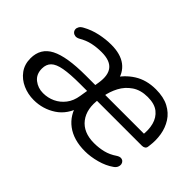

<svg xmlns="http://www.w3.org/2000/svg" viewBox="-79 -757 1029 1029"><g transform="rotate(45 435.5 -243.0)"><path d="M214.6 8.9Q170.8 8.9 131.8 -8.3Q92.7 -25.6 68.6 -58.5Q44.5 -91.5 44.5 -137.3Q44.5 -213.8 110.2 -247.6Q175.9 -281.5 319.5 -281.5H400L392.1 -228.1H331.3Q254.2 -228.1 209.7 -220Q165.1 -211.9 145.9 -192.9Q126.7 -174 126.7 -141.6Q126.7 -98.6 156.1 -75.6Q185.4 -52.6 224.2 -52.6Q260.4 -52.6 292.2 -67.4Q324.1 -82.3 346.6 -111.4Q369.1 -140.4 375.7 -183.4L395.3 -304.1Q405.4 -367.3 379.9 -398.9Q354.5 -430.4 291.1 -430.4Q254.3 -430.4 221 -423.2Q187.6 -415.9 155.1 -396.6Q141.9 -389.7 130.9 -391.1Q119.9 -392.5 112.8 -399.5Q105.7 -406.6 104.7 -416.6Q103.7 -426.6 109.7 -436.9Q115.8 -447.2 130.9 -455Q169.2 -476.2 213.3 -485.7Q257.5 -495.3 299.6 -495.3Q370.3 -495.3 411.3 -464.3Q452.2 -433.2 461.9 -374.2H430.9Q462.3 -429.1 514.5 -462.2Q566.6 -495.3 637.5 -495.3Q696.7 -495.3 735.8 -474.6Q774.9 -454 796.8 -419.6Q818.7 -385.2 825.7 -343.3Q832.7 -301.3 826.7 -259.2L825.3 -248.4Q824.3 -238.5 816.8 -233.3Q809.4 -228.1 798.5 -228.1H440L447.9 -281.5H776.7L758.6 -265.6Q765.7 -312.5 755.6 -350.9Q745.5 -389.3 716.8 -412.2Q688 -435.2 636.1 -435.2Q582.9 -435.2 547 -410.7Q511.1 -386.2 491.2 -348.3Q471.3 -310.5 464.3 -269.2L460.3 -245.1Q446.2 -159.4 485.7 -107.9Q525.2 -56.4 606.8 -56.4Q643.2 -56.4 676.8 -64.7Q710.3 -73.1 740.6 -93.9Q754.3 -102.8 764.8 -102.4Q775.3 -101.9 782 -95.6Q788.6 -89.3 790.4 -79.8Q792.1 -70.2 787.5 -59.4Q782.8 -48.7 771 -40.3Q737.1 -16.2 691 -3.7Q644.8 8.9 602.7 8.9Q517 8.9 462.8 -31.5Q408.6 -72 393.8 -144.4H419.9Q397.3 -65.5 340.5 -28.3Q283.7 8.9 214.6 8.9Z"/></g></svg>

Font: Nunito Variable Extra Light
Style: Italic
Weight: 200
Italic angle: -9°
Designer: Vernon Adams
Foundry: Vernon Adams
Version: Version 3.602